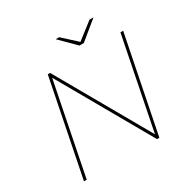

<svg xmlns="http://www.w3.org/2000/svg" viewBox="-189 -1040 1195 1213"><g transform="rotate(-30 408.0 -433.5)"><path d="M81 0 221 -700H238L618 -33L751 -700H771L631 0H614L234 -667L101 0ZM485 -757 375 -867H400L502 -774L622 -867H651L517 -757Z"/></g></svg>

Font: Montserrat Thin
Style: Italic
Weight: 100
Italic angle: -11.3°
Designer: Julieta Ulanovsky
Foundry: Julieta Ulanovsky
Version: Version 9.000; ttfautohint (v1.8.4.7-5d5b)